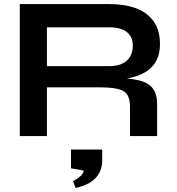

<svg xmlns="http://www.w3.org/2000/svg" viewBox="-20 -667 866 941"><path d="M77 0V-647H516Q591 -647 646.5 -626.5Q702 -606 733 -562.5Q764 -519 764 -451Q764 -405 748 -373Q732 -341 703.5 -321Q675 -301 638 -290.5Q601 -280 559 -277L545 -285Q615 -284 660 -273.5Q705 -263 727.5 -235.5Q750 -208 750 -154V0H617V-145Q617 -182 604 -202.5Q591 -223 557.5 -231Q524 -239 461 -239H210V0ZM210 -343H516Q572 -343 601.5 -370Q631 -397 631 -443Q631 -487 601.5 -510Q572 -533 516 -533H210ZM350 254 338 220Q359 210 374 196.5Q389 183 390 169L328 158V66H481V118Q481 172 447.5 206.5Q414 241 350 254Z"/></svg>

Font: Syne
Style: Bold
Weight: 700
Designer: Lucas Descroix
Foundry: Bonjour Monde
Version: Version 2.200